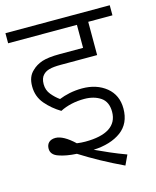

<svg xmlns="http://www.w3.org/2000/svg" viewBox="-111 -698 717 882"><g transform="rotate(-15 248.0 -257.0)"><path d="M271 -236.8C302.2 -236.8 328.1 -229.5 349.1 -215.3C369.6 -201.2 379.9 -178.2 379.9 -147C379.9 -79.1 325.7 -45.9 226.1 -45.9C213.4 -45.9 200.2 -46.9 186 -48.8C151.9 -81.1 122.1 -97.7 97.2 -98.1C67.9 -98.1 54.2 -81.1 54.2 -58.1C54.2 -38.6 65.9 -24.9 88.9 -17.1C111.8 -8.8 140.1 -3.9 173.8 -2C232.4 35.2 301.3 73.2 375 107.9L397 61C344.7 42 295.9 20 252.9 0C307.6 -2.4 351.6 -16.1 384.8 -40.5C417.5 -64.9 434.1 -100.6 434.1 -147.9C434.1 -190.4 418.9 -224.1 388.7 -249C357.9 -273.9 319.8 -286.1 273.9 -286.1C230.5 -286.1 193.4 -276.9 164.1 -265.1C150.9 -274.4 138.2 -286.1 126.5 -300.3C114.7 -314.5 108.9 -331.1 108.9 -350.1C108.9 -369.1 113.8 -383.8 123 -393.1C137.2 -408.7 158.7 -416 208 -416H380.9V-574.2H496.1V-622.1H0V-574.2H327.1V-464.8H215.8C179.2 -464.8 151.4 -461.4 131.8 -455.1C111.8 -448.2 95.7 -438.5 83 -425.8C64 -408.7 55.2 -385.7 55.2 -354C55.2 -321.3 65.4 -293.5 85.4 -270C105.5 -246.6 128.9 -227.1 155.8 -210.9C189.5 -228.5 230 -236.8 271 -236.8Z"/></g></svg>

Font: Noto Reveo Sans
Style: Regular
Weight: 300
Designer: Monotype Design Team
Foundry: Monotype Imaging Inc.
Version: Version 2.007